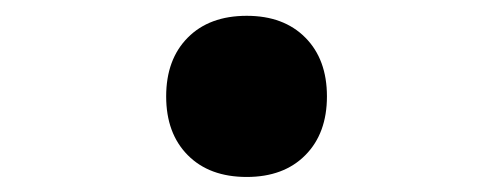

<svg xmlns="http://www.w3.org/2000/svg" viewBox="-20 -400 640 249"><path d="M195.5 -275Q195.5 -323 223.5 -351.2Q251.5 -379.5 300 -379.5Q348 -379.5 376 -351.2Q404 -323 404 -275Q404 -227 376 -198.8Q348 -170.5 300 -170.5Q251.5 -170.5 223.5 -198.8Q195.5 -227 195.5 -275Z"/></svg>

Font: JuliaMono ExtraBold
Style: Italic
Weight: 800
Italic angle: -9°
Monospace: yes
Designer: cormullion
Foundry: corm
Version: Version 0.057; ttfautohint (v1.8.4)